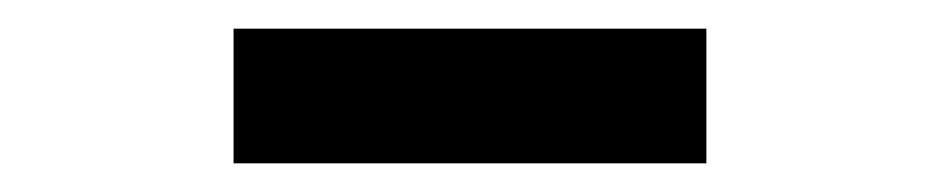

<svg xmlns="http://www.w3.org/2000/svg" viewBox="-20 -707 656 134"><path d="M143 -593V-687H473V-593Z"/></svg>

Font: Overpass Mono
Style: Bold
Weight: 700
Monospace: yes
Designer: Delve Withrington, Dave Bailey
Foundry: Delve Fonts LLC
Version: Version 4.000